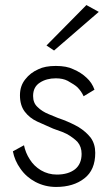

<svg xmlns="http://www.w3.org/2000/svg" viewBox="-20 -730 443 760"><path d="M75 -155 31 -131Q38 -94 61 -62Q84 -29 120 -10Q158 10 202 10Q271 10 314 -24Q357 -57 357 -125Q357 -160 339 -185Q320 -209 291 -227Q263 -243 229 -256Q218 -259 173 -278Q146 -289 129 -306Q111 -322 111 -350Q111 -386 138 -403Q164 -420 201 -420Q229 -420 248 -410Q275 -395 286 -385Q302 -369 311 -349L354 -375Q344 -403 323 -422Q301 -443 270 -456Q244 -469 201 -469Q158 -469 132 -456Q100 -442 80 -416Q59 -390 59 -353Q59 -313 78 -288Q97 -263 127 -249Q137 -244 190 -221Q192 -220 205 -215.5Q218 -211 226 -208Q245 -200 246 -199Q273 -183 287 -168Q303 -149 303 -121Q303 -81 277 -60Q250 -39 205 -39Q171 -39 142 -56Q114 -73 98 -99Q81 -125 75 -155ZM371 -683 322 -710 164 -550 194 -530Z"/></svg>

Font: NM-font
Style: Light
Weight: 500
Designer: ""
Foundry: ""
Version: ""